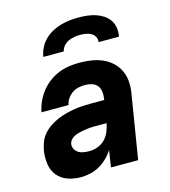

<svg xmlns="http://www.w3.org/2000/svg" viewBox="-111 -829 822 927"><g transform="rotate(-15 300.0 -366.0)"><path d="M180 8Q146 8 115 -2.5Q84 -13 64 -37Q44 -61 39 -94Q34 -127 39 -161Q43 -183 51 -204Q59 -225 74 -242Q89 -259 108.5 -272Q128 -285 149 -294Q170 -303 191.5 -308.5Q213 -314 234.5 -317.5Q256 -321 277 -322Q298 -323 319 -323H384L385 -331Q388 -348 385.5 -365Q383 -382 373 -394.5Q363 -407 346.5 -412Q330 -417 313 -417Q297 -417 280 -413.5Q263 -410 248.5 -400Q234 -390 224 -375Q214 -360 211 -344H76Q81 -370 92 -395Q103 -420 120.5 -442.5Q138 -465 160.5 -482Q183 -499 208.5 -509.5Q234 -520 260.5 -524Q287 -528 313 -528Q344 -528 373.5 -523.5Q403 -519 429.5 -507.5Q456 -496 477 -476Q498 -456 509.5 -430Q521 -404 522.5 -373.5Q524 -343 518 -313L467 0H331L344 -84Q331 -63 312.5 -45Q294 -27 272.5 -15Q251 -3 227 2.5Q203 8 180 8ZM253 -103Q273 -103 294 -111Q315 -119 330.5 -135Q346 -151 354 -171.5Q362 -192 366 -212H319Q310 -212 300 -212Q290 -212 280 -211Q270 -210 260 -208.5Q250 -207 239.5 -205Q229 -203 219.5 -200Q210 -197 200.5 -192Q191 -187 184 -178.5Q177 -170 175 -160Q173 -146 179.5 -133.5Q186 -121 198 -114Q210 -107 224 -105Q238 -103 253 -103ZM154 -600Q157 -622 167.5 -643.5Q178 -665 195 -682Q212 -699 233 -710.5Q254 -722 276.5 -728.5Q299 -735 321.5 -737.5Q344 -740 366 -740Q388 -740 410 -737.5Q432 -735 452 -728.5Q472 -722 489.5 -710.5Q507 -699 518.5 -682Q530 -665 533 -643.5Q536 -622 532 -600H430Q432 -615 425.5 -627Q419 -639 407 -645.5Q395 -652 381 -654.5Q367 -657 352 -657Q338 -657 323 -654.5Q308 -652 294 -645.5Q280 -639 269.5 -627Q259 -615 256 -600Z"/></g></svg>

Font: Iosevka SS04 Heavy Extended
Style: Italic
Weight: 900
Width: 7
Italic angle: -9°
Monospace: yes
Designer: Belleve Invis
Foundry: Belleve Invis
Version: Version 19.0.0; ttfautohint (v1.8.4)